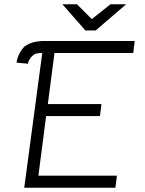

<svg xmlns="http://www.w3.org/2000/svg" viewBox="-20 -875 674 895"><path d="M131 -614Q124 -609 117.5 -598Q111 -587 110 -578L57 -583Q65 -629 94 -658Q112 -671 132.5 -677Q153 -683 183 -684H608L601 -628H234L203 -390H453L446 -334H195L159 -56H525L518 0H93L177 -628Q158 -628 148 -625Q138 -622 131 -614ZM339 -855 408 -786 495 -855H568L426 -733H378L271 -855Z"/></svg>

Font: Bellota
Style: Italic
Weight: 400
Italic angle: -7.5°
Designer: Kemie Guaida
Foundry: Kemie Guaida
Version: Version 4.001